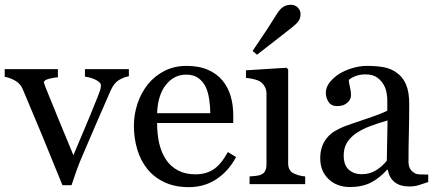

<svg xmlns="http://www.w3.org/2000/svg" viewBox="-29 -771 1826 804"><path d="M510.7 -451.7Q488.8 -447.8 469 -435.8Q449.2 -423.8 435.1 -393.6Q406.2 -328.1 375.5 -257.1Q344.7 -186 311.5 -107.9Q301.8 -85.4 290.8 -54.7Q279.8 -23.9 270.5 4.4H232.4Q186 -110.4 147 -204.8Q107.9 -299.3 65.9 -398.4Q56.2 -420.9 34.4 -433.3Q12.7 -445.8 -9.3 -449.2V-481.4H213.4V-447.3Q198.7 -446.8 176.8 -441.2Q154.8 -435.5 154.8 -425.8Q154.8 -424.3 157.2 -418.2Q159.7 -412.1 162.1 -404.3Q182.1 -354.5 218.8 -265.1Q255.4 -175.8 278.3 -121.1Q295.9 -163.1 322.5 -225.6Q349.1 -288.1 379.9 -365.2Q384.8 -378.4 389.2 -389.9Q393.6 -401.4 393.6 -413.1Q393.6 -421.4 385.5 -428Q377.4 -434.6 366.2 -439.5Q355 -444.3 344.2 -446.8Q333.5 -449.2 326.7 -450.2V-481.4H510.7Z M959.5 -113.3Q929.2 -55.7 878.4 -21.5Q827.6 12.7 761.7 12.7Q703.6 12.7 659.9 -7.8Q616.2 -28.3 587.9 -63.5Q559.6 -98.6 545.7 -145.5Q531.7 -192.4 531.7 -244.6Q531.7 -291.5 546.6 -336.7Q561.5 -381.8 590.3 -418Q618.2 -452.6 659.4 -473.9Q700.7 -495.1 752 -495.1Q804.7 -495.1 842.3 -478.5Q879.9 -461.9 903.3 -433.1Q925.8 -405.8 936.8 -368.7Q947.8 -331.5 947.8 -288.1V-255.9H628.9Q628.9 -208.5 637.9 -169.9Q647 -131.3 666.5 -102.1Q685.5 -73.7 716.3 -57.4Q747.1 -41 789.6 -41Q833 -41 864.5 -61.3Q896 -81.5 925.3 -134.3ZM851.6 -296.9Q851.6 -324.2 846.9 -355.5Q842.3 -386.7 832 -407.7Q820.8 -430.2 801.3 -444.3Q781.7 -458.5 751 -458.5Q699.7 -458.5 665.8 -415.8Q631.8 -373 628.9 -296.9Z M1249 0H1016.1V-32.2Q1027.3 -33.2 1039.3 -34.2Q1051.3 -35.2 1060.1 -38.1Q1073.7 -42.5 1080.3 -53.5Q1086.9 -64.5 1086.9 -82V-379.4Q1086.9 -395 1079.8 -408Q1072.8 -420.9 1060.1 -429.7Q1050.8 -435.5 1033.2 -439.7Q1015.6 -443.8 1001 -444.8V-476.6L1170.9 -487.3L1177.7 -480.5V-87.9Q1177.7 -70.8 1184.3 -59.6Q1190.9 -48.3 1205.1 -43Q1215.8 -38.6 1226.1 -35.9Q1236.3 -33.2 1249 -32.2ZM1229.5 -712.9Q1229.5 -694.3 1220.9 -682.6Q1212.4 -670.9 1195.8 -657.7Q1171.4 -638.2 1132.1 -607.9Q1092.8 -577.6 1047.4 -542L1028.8 -557.6Q1072.8 -622.6 1090.1 -649.2Q1107.4 -675.8 1127.4 -708Q1142.6 -732.9 1156.7 -741.9Q1170.9 -751 1189.5 -751Q1207 -751 1218.3 -739Q1229.5 -727.1 1229.5 -712.9Z M1764.2 -8.8Q1741.2 -0.5 1723.9 4.6Q1706.5 9.8 1684.6 9.8Q1646.5 9.8 1623.8 -8.1Q1601.1 -25.9 1594.7 -60.1H1591.8Q1560.1 -24.9 1523.7 -6.3Q1487.3 12.2 1436 12.2Q1381.8 12.2 1346.9 -21Q1312 -54.2 1312 -107.9Q1312 -135.7 1319.8 -157.7Q1327.6 -179.7 1343.3 -197.3Q1355.5 -211.9 1375.5 -223.4Q1395.5 -234.9 1413.1 -241.7Q1435.1 -250 1502.2 -272.5Q1569.3 -294.9 1592.8 -307.6V-356Q1592.8 -362.3 1590.1 -380.4Q1587.4 -398.4 1578.6 -414.6Q1568.8 -432.6 1551 -446Q1533.2 -459.5 1500.5 -459.5Q1478 -459.5 1458.7 -451.9Q1439.5 -444.3 1431.6 -436Q1431.6 -426.3 1436.3 -407.2Q1440.9 -388.2 1440.9 -372.1Q1440.9 -355 1425.5 -340.8Q1410.2 -326.7 1382.8 -326.7Q1358.4 -326.7 1346.9 -344Q1335.4 -361.3 1335.4 -382.8Q1335.4 -405.3 1351.3 -425.8Q1367.2 -446.3 1392.6 -462.4Q1414.6 -476.1 1445.8 -485.6Q1477.1 -495.1 1506.8 -495.1Q1547.9 -495.1 1578.4 -489.5Q1608.9 -483.9 1633.8 -465.3Q1658.7 -447.3 1671.6 -416.3Q1684.6 -385.3 1684.6 -336.4Q1684.6 -266.6 1683.1 -212.6Q1681.6 -158.7 1681.6 -94.7Q1681.6 -75.7 1688.2 -64.5Q1694.8 -53.2 1708.5 -45.4Q1715.8 -41 1731.7 -40.5Q1747.6 -40 1764.2 -40ZM1593.8 -266.6Q1552.2 -254.4 1521 -242.7Q1489.7 -231 1462.9 -213.4Q1438.5 -196.8 1424.3 -174.1Q1410.2 -151.4 1410.2 -120.1Q1410.2 -79.6 1431.4 -60.5Q1452.6 -41.5 1485.4 -41.5Q1520 -41.5 1546.4 -58.3Q1572.8 -75.2 1590.8 -98.1Z"/></svg>

Font: UniBurma_GGSerif
Style: Book
Weight: 400
Designer: Victor San Kho Lin (for Burmese only and related typography optimization with it)
Foundry: http://www.unimm.org
Version: 2.0